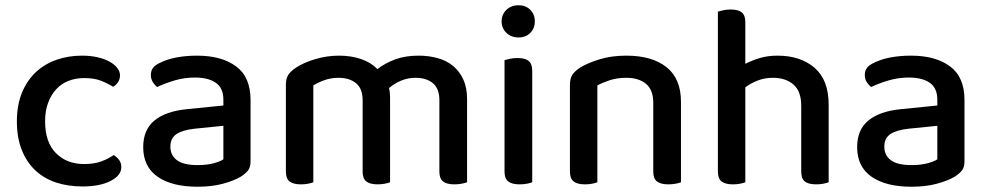

<svg xmlns="http://www.w3.org/2000/svg" viewBox="-20 -693 3742 728"><path d="M299 -397Q267 -397 240 -386.5Q213 -376 193.5 -355Q174 -334 162.5 -303.5Q151 -273 151 -233Q151 -154 192 -112.5Q233 -71 299 -71Q337 -71 364 -81Q391 -91 411 -105Q424 -97 432 -86Q440 -75 440 -59Q440 -28 399.5 -7Q359 14 293 14Q238 14 192.5 -1Q147 -16 114 -47Q81 -78 62.5 -124.5Q44 -171 44 -233Q44 -295 63.5 -342Q83 -389 116.5 -420Q150 -451 195 -466.5Q240 -482 290 -482Q323 -482 349.5 -476Q376 -470 395 -459.5Q414 -449 424.5 -435.5Q435 -422 435 -407Q435 -393 427.5 -381.5Q420 -370 409 -364Q388 -377 362.5 -387Q337 -397 299 -397Z M729 -67Q764 -67 790 -74Q816 -81 827 -89V-216L718 -205Q672 -200 649 -184.5Q626 -169 626 -137Q626 -104 651 -85.5Q676 -67 729 -67ZM727 -482Q820 -482 875 -441.5Q930 -401 930 -314V-81Q930 -58 919.5 -45.5Q909 -33 891 -22Q865 -7 824 4Q783 15 729 15Q632 15 577.5 -23Q523 -61 523 -135Q523 -201 565.5 -236Q608 -271 688 -279L827 -293V-315Q827 -359 798.5 -379Q770 -399 719 -399Q679 -399 642 -388Q605 -377 576 -363Q566 -371 559 -382.5Q552 -394 552 -408Q552 -425 560.5 -436Q569 -447 587 -455Q615 -469 651 -475.5Q687 -482 727 -482Z M1646 -313Q1646 -357 1621.5 -377.5Q1597 -398 1555 -398Q1527 -398 1501.5 -387.5Q1476 -377 1455 -359Q1457 -351 1458 -342Q1459 -333 1459 -324V-2Q1452 1 1439 3.5Q1426 6 1412 6Q1383 6 1369 -5Q1355 -16 1355 -42V-313Q1355 -357 1330 -377.5Q1305 -398 1263 -398Q1235 -398 1210 -389Q1185 -380 1168 -369V-2Q1161 1 1148.5 3.5Q1136 6 1121 6Q1092 6 1078 -5Q1064 -16 1064 -42V-372Q1064 -395 1073 -409Q1082 -423 1103 -437Q1132 -456 1176 -469Q1220 -482 1265 -482Q1312 -482 1349.5 -469Q1387 -456 1411 -431Q1439 -453 1477.5 -467.5Q1516 -482 1567 -482Q1606 -482 1640 -472.5Q1674 -463 1698.5 -442.5Q1723 -422 1737 -391Q1751 -360 1751 -317V-2Q1743 1 1730.5 3.5Q1718 6 1703 6Q1674 6 1660 -5Q1646 -16 1646 -42V-313Z M1998 -2Q1991 1 1978.5 3.5Q1966 6 1950 6Q1921 6 1907 -5Q1893 -16 1893 -42V-465Q1901 -467 1913.5 -470Q1926 -473 1942 -473Q1971 -473 1984.5 -462Q1998 -451 1998 -424ZM1882 -612Q1882 -638 1900 -655.5Q1918 -673 1946 -673Q1974 -673 1991 -655.5Q2008 -638 2008 -612Q2008 -586 1991 -568.5Q1974 -551 1946 -551Q1918 -551 1900 -568.5Q1882 -586 1882 -612Z M2457 -303Q2457 -352 2429.5 -375Q2402 -398 2355 -398Q2320 -398 2292.5 -389Q2265 -380 2245 -369V-2Q2238 1 2225.5 3.5Q2213 6 2198 6Q2169 6 2155 -5Q2141 -16 2141 -42V-372Q2141 -395 2150 -409Q2159 -423 2180 -437Q2208 -454 2253 -468Q2298 -482 2355 -482Q2452 -482 2507 -438.5Q2562 -395 2562 -307V-2Q2555 1 2542 3.5Q2529 6 2514 6Q2485 6 2471 -5Q2457 -16 2457 -42V-303Z M3018 -292Q3018 -347 2988.5 -372.5Q2959 -398 2911 -398Q2879 -398 2852.5 -387.5Q2826 -377 2806 -362V-2Q2799 1 2786.5 3.5Q2774 6 2759 6Q2730 6 2716 -5Q2702 -16 2702 -42V-649Q2709 -651 2722 -654Q2735 -657 2750 -657Q2779 -657 2792.5 -646Q2806 -635 2806 -609V-451Q2829 -463 2859.5 -472.5Q2890 -482 2928 -482Q3015 -482 3068.5 -436Q3122 -390 3122 -296V-2Q3115 1 3102 3.5Q3089 6 3075 6Q3045 6 3031.5 -5Q3018 -16 3018 -42V-292Z M3436 -67Q3471 -67 3497 -74Q3523 -81 3534 -89V-216L3425 -205Q3379 -200 3356 -184.5Q3333 -169 3333 -137Q3333 -104 3358 -85.5Q3383 -67 3436 -67ZM3434 -482Q3527 -482 3582 -441.5Q3637 -401 3637 -314V-81Q3637 -58 3626.5 -45.5Q3616 -33 3598 -22Q3572 -7 3531 4Q3490 15 3436 15Q3339 15 3284.5 -23Q3230 -61 3230 -135Q3230 -201 3272.5 -236Q3315 -271 3395 -279L3534 -293V-315Q3534 -359 3505.5 -379Q3477 -399 3426 -399Q3386 -399 3349 -388Q3312 -377 3283 -363Q3273 -371 3266 -382.5Q3259 -394 3259 -408Q3259 -425 3267.5 -436Q3276 -447 3294 -455Q3322 -469 3358 -475.5Q3394 -482 3434 -482Z"/></svg>

Font: Baloo Da 2 Medium
Style: Regular
Weight: 500
Designer: Noopur Datye, Sulekha Rajkumar and Ek Type
Foundry: Ek Type
Version: Version 1.640;hotconv 1.0.111;makeotfexe 2.5.65597; ttfautoh